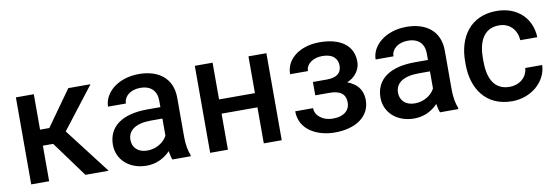

<svg xmlns="http://www.w3.org/2000/svg" viewBox="-46 -838 3327 1148"><g transform="rotate(-10 1617.5 -264.0)"><path d="M180.2 -528.3H71.3V0H180.2V-215.8H242.7L400.4 0H541.5L329.6 -275.9L524.4 -528.3H389.6L236.3 -313H180.2Z M916.5 -45.9C919.9 -28.3 923.3 -12.2 928.7 0H1040V-7.8C1028.3 -36.1 1021 -76.2 1021 -119.6V-358.9C1021 -478.5 936 -538.1 819.3 -538.1C688.5 -538.1 604.5 -459.5 604.5 -377.9H712.9C712.9 -420.9 752.4 -455.1 813 -455.1C878.9 -455.1 912.1 -418 912.1 -359.9V-320.8H832.5C681.6 -320.8 593.3 -259.8 593.3 -147.5C593.3 -58.1 666 9.8 771.5 9.8C826.7 9.8 869.1 -11.7 900.9 -39.1C906.2 -43.5 911.1 -48.3 915.5 -53.2C916 -50.8 916 -48.3 916.5 -45.9ZM909.7 -143.6C891.6 -110.4 847.2 -78.6 791 -78.6C732.9 -78.6 701.7 -113.3 701.7 -158.7C701.7 -217.8 751.5 -251.5 843.3 -251.5H912.1V-147.9C911.6 -146.5 910.6 -145 909.7 -143.6Z M1265.6 -528.3H1157.7V0H1265.6V-218.8H1483.4V0H1592.3V-528.3H1483.4V-305.2H1265.6Z M1836.4 -310.5V-229.5H1920.9C1987.3 -229.5 2020 -206.5 2020 -152.3C2020 -109.9 1987.3 -74.2 1918 -74.2C1851.6 -74.2 1810.1 -113.3 1810.1 -156.2H1701.7C1701.7 -41.5 1809.6 9.8 1915 9.8C2040.5 9.8 2128.9 -49.3 2128.9 -148.9C2128.9 -193.4 2112.3 -227.5 2079.6 -251C2067.4 -259.8 2053.7 -267.1 2037.6 -272.5C2049.8 -277.8 2060.5 -283.7 2070.3 -291C2101.6 -314.9 2119.1 -348.6 2119.1 -384.3C2119.1 -483.9 2041 -537.6 1915 -537.6C1803.2 -537.6 1710 -477.5 1710 -379.9H1818.4C1818.4 -422.9 1861.8 -453.6 1918 -453.6C1985.8 -453.6 2010.3 -418 2010.3 -380.4C2010.3 -338.9 1987.3 -310.5 1920.9 -310.5Z M2541 -45.9C2544.4 -28.3 2547.9 -12.2 2553.2 0H2664.6V-7.8C2652.8 -36.1 2645.5 -76.2 2645.5 -119.6V-358.9C2645.5 -478.5 2560.5 -538.1 2443.8 -538.1C2313 -538.1 2229 -459.5 2229 -377.9H2337.4C2337.4 -420.9 2377 -455.1 2437.5 -455.1C2503.4 -455.1 2536.6 -418 2536.6 -359.9V-320.8H2457C2306.2 -320.8 2217.8 -259.8 2217.8 -147.5C2217.8 -58.1 2290.5 9.8 2396 9.8C2451.2 9.8 2493.7 -11.7 2525.4 -39.1C2530.8 -43.5 2535.6 -48.3 2540 -53.2C2540.5 -50.8 2540.5 -48.3 2541 -45.9ZM2534.2 -143.6C2516.1 -110.4 2471.7 -78.6 2415.5 -78.6C2357.4 -78.6 2326.2 -113.3 2326.2 -158.7C2326.2 -217.8 2376 -251.5 2467.8 -251.5H2536.6V-147.9C2536.1 -146.5 2535.2 -145 2534.2 -143.6Z M2990.2 -77.6C2889.2 -77.6 2861.8 -164.6 2861.8 -254.9V-273.4C2861.8 -362.3 2890.1 -450.7 2990.2 -450.7C3056.6 -450.7 3097.2 -402.8 3101.1 -341.3H3204.1C3200.2 -457 3116.2 -538.1 2990.7 -538.1C2830.6 -538.1 2753.9 -419.4 2753.9 -273.4V-254.9C2753.9 -108.9 2831.1 9.8 2990.7 9.8C3106.4 9.8 3200.2 -71.3 3204.1 -172.4H3101.1C3097.2 -115.7 3050.3 -77.6 2990.2 -77.6Z"/></g></svg>

Font: Bert Sans Medium
Style: Regular
Weight: 500
Designer: Christian Robertson (Google), Cristiano Sobral
Foundry: Google, Cristiano Sobral
Version: Version 3.101